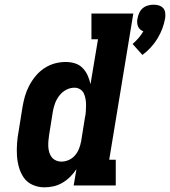

<svg xmlns="http://www.w3.org/2000/svg" viewBox="-20 -793 727 821"><path d="M589 -558 547 -605Q561 -617 572.5 -630.5Q584 -644 593 -659Q585 -662 579 -667.5Q573 -673 570 -680.5Q567 -688 566.5 -697Q566 -706 568 -714Q570 -726 575.5 -738Q581 -750 590.5 -758Q600 -766 612.5 -769.5Q625 -773 637 -773Q649 -773 660 -769.5Q671 -766 678 -758Q685 -750 686.5 -738Q688 -726 686 -714Q682 -692 674 -670.5Q666 -649 653.5 -628.5Q641 -608 625 -590.5Q609 -573 589 -558ZM170 8Q143 8 119.5 -2.5Q96 -13 82 -33Q68 -53 61 -78Q54 -103 52.5 -128.5Q51 -154 53 -181Q55 -208 60 -234L76 -334Q80 -358 86.5 -381Q93 -404 104.5 -426Q116 -448 132 -467.5Q148 -487 169 -501Q190 -515 213.5 -521.5Q237 -528 261 -528Q282 -528 301 -522Q320 -516 333.5 -502Q347 -488 355 -470Q363 -452 367 -433L399 -625H371V-735H550L447 -110H475V0H295L307 -70Q307 -70 307 -70Q307 -70 307 -70Q296 -53 280.5 -37.5Q265 -22 247 -11.5Q229 -1 209.5 3.5Q190 8 170 8ZM243 -102Q259 -102 274.5 -109Q290 -116 301 -129Q312 -142 318 -157.5Q324 -173 327 -189L343 -289Q346 -302 347 -315.5Q348 -329 348 -342.5Q348 -356 346 -368.5Q344 -381 339 -392.5Q334 -404 323 -411Q312 -418 299 -418Q280 -418 263 -409Q246 -400 234 -384.5Q222 -369 215.5 -351.5Q209 -334 206 -316L190 -216Q188 -204 187 -191Q186 -178 186.5 -166Q187 -154 190.5 -142Q194 -130 201 -121Q208 -112 219 -107Q230 -102 243 -102Z"/></svg>

Font: Iosevka Etoile XBdObl
Style: Regular
Weight: 800
Italic angle: -9°
Designer: Belleve Invis
Foundry: Belleve Invis
Version: Version 15.5.2; ttfautohint (v1.8.4)